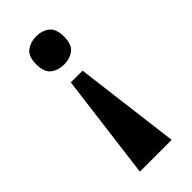

<svg xmlns="http://www.w3.org/2000/svg" viewBox="-231 -591 820 820"><g transform="rotate(-45 179.0 -181.0)"><path d="M215 -298 275 180H83L144 -298ZM178 -542Q213 -542 237.5 -523.5Q262 -505 262 -457Q262 -409 237.5 -390.5Q213 -372 178 -372Q144 -372 119 -390.5Q94 -409 94 -457Q94 -505 119 -523.5Q144 -542 178 -542Z"/></g></svg>

Font: Noto Serif Lao Condensed Black
Style: Regular
Weight: 900
Width: 3
Designer: Monotype Design Team
Foundry: Monotype Imaging Inc.
Version: Version 2.003; ttfautohint (v1.8.4.7-5d5b)